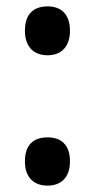

<svg xmlns="http://www.w3.org/2000/svg" viewBox="-20 -570 297 601"><path d="M58 -474C58 -423 86 -397 129 -397C170 -397 199 -422 199 -474C199 -525 172 -550 129 -550C84 -550 58 -525 58 -474ZM58 -65C58 -14 86 11 129 11C170 11 199 -13 199 -65C199 -117 171 -140 129 -140C84 -140 58 -116 58 -65Z"/></svg>

Font: Noto Sans Thai Cond SemBd
Style: Regular
Weight: 600
Width: 3
Designer: Monotype Design Team
Foundry: Monotype Imaging Inc.
Version: Version 2.002